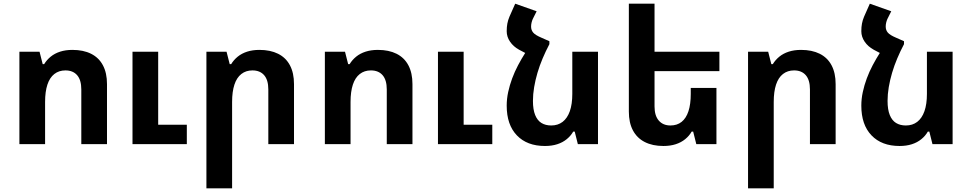

<svg xmlns="http://www.w3.org/2000/svg" viewBox="-20 -780 5261 1039"><path d="M85 0V-500H194L211 -433H219Q233 -456 254.5 -473.5Q276 -491 305.5 -500.5Q335 -510 372 -510Q431 -510 473 -489Q515 -468 537 -426.5Q559 -385 559 -325V0H420V-296Q420 -347 397.5 -373Q375 -399 334 -399Q299 -399 274 -379.5Q249 -360 236.5 -322Q224 -284 224 -228V0ZM697 0V-500H836V-105H991V0Z M1097 239V-500H1206L1223 -433H1231Q1245 -456 1266.5 -473.5Q1288 -491 1317.5 -500.5Q1347 -510 1384 -510Q1443 -510 1485 -489Q1527 -468 1549 -426.5Q1571 -385 1571 -325V0H1432V-296Q1432 -347 1409.5 -373Q1387 -399 1346 -399Q1311 -399 1286 -379.5Q1261 -360 1248.5 -322Q1236 -284 1236 -228V239Z M1738 0V-500H1847L1864 -433H1872Q1886 -456 1907.5 -473.5Q1929 -491 1958.5 -500.5Q1988 -510 2025 -510Q2084 -510 2126 -489Q2168 -468 2190 -426.5Q2212 -385 2212 -325V0H2073V-296Q2073 -347 2050.5 -373Q2028 -399 1987 -399Q1952 -399 1927 -379.5Q1902 -360 1889.5 -322Q1877 -284 1877 -228V0ZM2350 0V-500H2489V-105H2644V0Z M2823 -495 2953 -557V-541Q2933 -503 2916.5 -464Q2900 -425 2888.5 -386Q2877 -347 2870.5 -308.5Q2864 -270 2864 -234Q2864 -187 2876 -157.5Q2888 -128 2910 -114.5Q2932 -101 2963 -101Q2999 -101 3024.5 -120.5Q3050 -140 3063.5 -178Q3077 -216 3077 -272V-500H3216V0H3107L3090 -68H3082Q3069 -45 3047 -27Q3025 -9 2995.5 0.5Q2966 10 2929 10Q2832 10 2777 -47.5Q2722 -105 2722 -208Q2722 -245 2730 -282Q2738 -319 2751.5 -355.5Q2765 -392 2783.5 -427Q2802 -462 2823 -495ZM2953 -557 2825 -492 2789 -511Q2758 -528 2740 -554.5Q2722 -581 2722 -611Q2722 -634 2725.5 -652.5Q2729 -671 2737 -690L2768 -760L2884 -719L2863 -677Q2859 -668 2856.5 -657.5Q2854 -647 2854 -636Q2854 -617 2865.5 -603.5Q2877 -590 2910 -576Z M3857 -304V0H3748L3731 -68H3723Q3710 -45 3688 -27Q3666 -9 3636.5 0.5Q3607 10 3570 10Q3511 10 3469 -11.5Q3427 -33 3405 -74.5Q3383 -116 3383 -176V-760H3522V-204Q3522 -154 3545 -127.5Q3568 -101 3608 -101Q3644 -101 3668.5 -120.5Q3693 -140 3705.5 -178Q3718 -216 3718 -272V-304ZM3450 -500H3873V-395H3450Z M4028 239V-500H4137L4154 -433H4162Q4176 -456 4197.5 -473.5Q4219 -491 4248.5 -500.5Q4278 -510 4315 -510Q4374 -510 4416 -489Q4458 -468 4480 -426.5Q4502 -385 4502 -325V0H4363V-296Q4363 -347 4340.5 -373Q4318 -399 4277 -399Q4242 -399 4217 -379.5Q4192 -360 4179.5 -322Q4167 -284 4167 -228V239Z M4742 -495 4872 -557V-541Q4852 -503 4835.5 -464Q4819 -425 4807.5 -386Q4796 -347 4789.5 -308.5Q4783 -270 4783 -234Q4783 -187 4795 -157.5Q4807 -128 4829 -114.5Q4851 -101 4882 -101Q4918 -101 4943.5 -120.5Q4969 -140 4982.5 -178Q4996 -216 4996 -272V-500H5135V0H5026L5009 -68H5001Q4988 -45 4966 -27Q4944 -9 4914.5 0.5Q4885 10 4848 10Q4751 10 4696 -47.5Q4641 -105 4641 -208Q4641 -245 4649 -282Q4657 -319 4670.5 -355.5Q4684 -392 4702.5 -427Q4721 -462 4742 -495ZM4872 -557 4744 -492 4708 -511Q4677 -528 4659 -554.5Q4641 -581 4641 -611Q4641 -634 4644.5 -652.5Q4648 -671 4656 -690L4687 -760L4803 -719L4782 -677Q4778 -668 4775.5 -657.5Q4773 -647 4773 -636Q4773 -617 4784.5 -603.5Q4796 -590 4829 -576Z"/></svg>

Font: Noto Sans Armenian
Style: Bold
Weight: 700
Version: Version 2.007